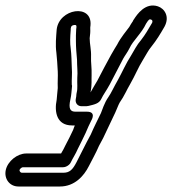

<svg xmlns="http://www.w3.org/2000/svg" viewBox="-22 -505 627 698"><path d="M254 -148C249 -128 263 -119 273 -119H293C295 -119 298 -120 300 -120C320 -125 338 -128 346 -145C354 -162 364 -174 377 -198C393 -230 410 -260 426 -292C432 -303 441 -314 449 -330C461 -357 493 -384 509 -419C520 -437 522 -435 527 -434C533 -432 533 -427 531 -422C517 -398 506 -379 492 -361C474 -340 465 -320 455 -304C435 -273 422 -242 407 -215C392 -189 383 -168 372 -152C357 -131 349 -103 345 -94C333 -69 320 -44 308 -16L293 12C282 35 268 60 256 85C242 112 231 123 208 123H57C53 123 48 117 49 113C50 109 57 103 61 103H207C219 103 232 94 236 84C242 71 253 55 261 36L275 8L289 -21C297 -39 303 -54 310 -67C311 -69 329 -99 294 -99H252C234 -99 226 -109 234 -144C238 -162 238 -176 240 -193C240 -194 239 -196 239 -197C238 -214 241 -238 239 -259C238 -282 238 -306 235 -329C232 -348 233 -371 235 -395C235 -404 235 -412 247 -414C255 -415 256 -413 256 -407C254 -396 255 -383 254 -376V-356C254 -332 256 -310 258 -288C258 -262 261 -243 259 -223C258 -200 261 -185 257 -169C255 -162 256 -155 254 -148ZM240 -49H250C248 -45 246 -38 244 -33L230 -4L216 23C211 33 207 42 200 53H73C41 53 6 81 -1 113C-8 145 13 173 45 173H196C249 173 283 135 301 99C312 77 326 53 338 25L353 -3C366 -30 376 -52 390 -81C399 -98 409 -126 413 -132C430 -156 439 -179 451 -199C470 -232 480 -259 497 -286C510 -307 517 -322 528 -335C548 -360 561 -382 576 -408C596 -445 576 -474 552 -482C506 -497 476 -452 465 -435C465 -434 462 -432 462 -430C460 -425 458 -425 448 -407C438 -393 417 -369 404 -343C399 -335 391 -322 382 -306C366 -276 348 -244 332 -212C323 -196 319 -191 307 -169C313 -199 310 -215 311 -231C312 -259 308 -278 309 -299C310 -324 304 -345 304 -366L306 -385C307 -397 305 -402 307 -413C314 -493 192 -474 184 -397C182 -370 179 -342 183 -313C185 -294 187 -268 188 -245C189 -228 187 -207 188 -185C187 -171 185 -157 184 -142C175 -98 184 -49 240 -49Z"/></svg>

Font: Electronic
Style: OutlineIt
Weight: 700
Version: Version 1.011